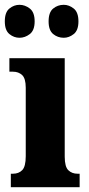

<svg xmlns="http://www.w3.org/2000/svg" viewBox="-35 -778 368 798"><path d="M10 0V-56H19Q43 -56 57.5 -71Q72 -86 72 -129V-413Q72 -452 57 -466Q42 -480 19 -480H4V-536H234V-127Q234 -85 249 -70.5Q264 -56 287 -56H296V0ZM230 -621Q205 -621 186 -636.5Q167 -652 167 -689Q167 -727 186 -742.5Q205 -758 230 -758Q252 -758 271.5 -742.5Q291 -727 291 -689Q291 -652 271.5 -636.5Q252 -621 230 -621ZM46 -621Q23 -621 4 -636.5Q-15 -652 -15 -689Q-15 -727 4 -742.5Q23 -758 46 -758Q69 -758 89 -742.5Q109 -727 109 -689Q109 -652 89 -636.5Q69 -621 46 -621Z"/></svg>

Font: Noto Serif Sinhala ExtraCondensed Black
Style: Regular
Weight: 900
Width: 2
Designer: Jelle Bosma - Monotype Design Team
Foundry: Monotype Imaging Inc.
Version: Version 2.007; ttfautohint (v1.8.4.7-5d5b)